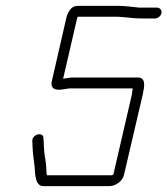

<svg xmlns="http://www.w3.org/2000/svg" viewBox="-20 -651 570 654"><path d="M515 -625H455C431 -627 409 -631 385 -631H244C222 -631 210 -609 205 -586L156 -372C155 -366 155 -360 158 -355C167 -339 194 -347 217 -350H432C431 -344 430 -332 429 -328L366 -56C364 -55 361 -54 360 -54H140C138 -59 138 -66 138 -73C137 -96 136 -95 133 -117C129 -139 130 -159 128 -181C127 -204 88 -193 90 -170C90 -158 92 -144 92 -131C93 -121 97 -91 98 -82C100 -58 99 -17 128 -17H352C374 -17 397 -34 402 -54L466 -328C472 -355 478 -387 450 -387H224C217 -386 207 -385 196 -383H195L242 -586C243 -589 243 -591 245 -594H376C381 -594 387 -594 395 -593L418 -591C432 -589 454 -588 469 -588H507C517 -588 528 -596 530 -606C532 -616 525 -625 515 -625Z"/></svg>

Font: Electronic
Style: SeLtIt
Weight: 300
Version: Version 1.011